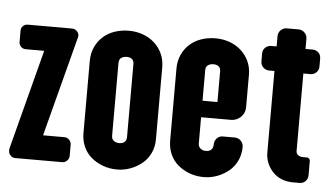

<svg xmlns="http://www.w3.org/2000/svg" viewBox="-49 -743 1450 834"><g transform="rotate(5 676.5 -326.5)"><path d="M278 -30Q278 -18 269 -9Q260 0 248 0H43Q31 0 22.5 -9Q14 -18 14 -30Q14 -35 14 -37L128 -475H47Q35 -475 26.5 -483.5Q18 -492 18 -504V-553Q18 -566 26.5 -574Q35 -582 47 -582H240Q252 -582 261 -573.5Q270 -565 270 -553Q270 -548 269 -546L155 -109H248Q260 -109 269 -100Q278 -91 278 -79Z M645 -134Q645 -102 632.5 -75Q620 -48 598 -29.5Q576 -11 547.5 0Q519 11 488 11Q454 11 425 0Q396 -11 374.5 -29.5Q353 -48 341 -75Q329 -102 329 -134V-448Q329 -481 341 -508Q353 -535 374.5 -554.5Q396 -574 425 -584Q454 -594 488 -594Q519 -594 547.5 -584Q576 -574 598 -554.5Q620 -535 632.5 -508Q645 -481 645 -448ZM519 -451Q519 -466 510.5 -473Q502 -480 488 -480Q473 -480 463.5 -473Q454 -466 454 -451V-133Q454 -119 463.5 -111.5Q473 -104 488 -104Q502 -104 510.5 -111.5Q519 -119 519 -133Z M897 -452Q897 -467 888.5 -474Q880 -481 866 -481Q851 -481 841.5 -474Q832 -467 832 -452V-319H897ZM1023 -134Q1023 -102 1010.5 -75Q998 -48 976 -29.5Q954 -11 925.5 0Q897 11 866 11Q832 11 803 0Q774 -11 752.5 -29.5Q731 -48 719 -75Q707 -102 707 -134V-449Q707 -481 719 -508Q731 -535 752.5 -554.5Q774 -574 803 -584Q832 -594 866 -594Q897 -594 925.5 -584Q954 -574 976 -554.5Q998 -535 1010.5 -508Q1023 -481 1023 -449V-307Q1023 -282 1005 -264.5Q987 -247 962 -247H832V-133Q832 -119 841.5 -111Q851 -103 866 -103Q880 -103 888.5 -111Q897 -119 897 -134Q897 -150 907.5 -161Q918 -172 933 -172H986Q1001 -172 1012 -161Q1023 -150 1023 -134Z M1325 -511Q1325 -496 1314.5 -485.5Q1304 -475 1289 -475H1258V-138Q1258 -126 1266.5 -119.5Q1275 -113 1289 -113H1306Q1311 -113 1315 -108.5Q1319 -104 1319 -100V-36Q1319 -22 1309 -11Q1299 0 1282 0H1253Q1226 0 1203.5 -9.5Q1181 -19 1165.5 -35.5Q1150 -52 1141 -73.5Q1132 -95 1132 -119V-475H1108Q1094 -475 1083 -485.5Q1072 -496 1072 -511V-546Q1072 -562 1083 -572Q1094 -582 1108 -582H1132V-626Q1132 -642 1143 -653Q1154 -664 1168 -664H1221Q1236 -664 1247 -653Q1258 -642 1258 -626V-582H1289Q1304 -582 1314.5 -572Q1325 -562 1325 -546Z"/></g></svg>

Font: H.H. Samuel
Style: Regular
Weight: 900
Width: 1
Designer: deFharo
Foundry: deFharo
Version: Version 1.009